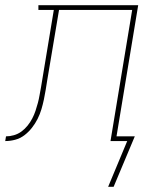

<svg xmlns="http://www.w3.org/2000/svg" viewBox="-76 -540 596 735"><path d="M338 175 411 0H347L430 -502H150L105 -234Q102 -215 99 -196.5Q96 -178 92 -159Q88 -140 82.5 -121.5Q77 -103 68 -85Q59 -67 46 -50.5Q33 -34 17 -22Q1 -10 -18 -5Q-37 0 -56 0L-53 -18Q-38 -18 -22.5 -22.5Q-7 -27 6 -36.5Q19 -46 29.5 -59Q40 -72 47.5 -86.5Q55 -101 60 -116Q65 -131 69 -146Q73 -161 75.5 -176Q78 -191 81 -206L130 -502H71V-520H453L370 -18H440L359 175Z"/></svg>

Font: Iosevka Curly Slab Thin
Style: Italic
Weight: 100
Italic angle: -9°
Monospace: yes
Designer: Belleve Invis
Foundry: Belleve Invis
Version: Version 22.1.2; ttfautohint (v1.8.4)